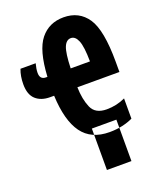

<svg xmlns="http://www.w3.org/2000/svg" viewBox="-168 -824 937 1141"><g transform="rotate(-20 300.0 -253.5)"><path d="M307 217V-45H462V217ZM548 -20V-148Q493 -122 430 -122Q358 -122 335 -175Q312 -228 310 -305H576V-369Q576 -570 524 -647Q472 -724 374 -724Q282 -724 227.5 -656.5Q173 -589 164 -424H155Q117 -424 117 -466Q117 -490 126 -524H30Q14 -483 14 -431Q14 -366 47.5 -335.5Q81 -305 138 -305H163Q170 -146 227 -67.5Q284 11 400 11Q444 11 481.5 2.5Q519 -6 548 -20ZM311 -424Q314 -520 329 -556.5Q344 -593 373 -593Q401 -593 416.5 -555.5Q432 -518 433 -424Z"/></g></svg>

Font: Noto Sans Mono Extra
Style: Regular
Weight: 800
Designer: Monotype Design Team
Foundry: Monotype Imaging Inc.
Version: Version 1.900